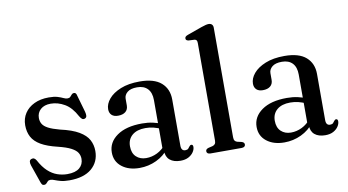

<svg xmlns="http://www.w3.org/2000/svg" viewBox="-74 -917 2009 1108"><g transform="rotate(-10 930.5 -363.0)"><path d="M221 -443Q183.5 -443 161.8 -423.5Q140 -404 140 -373Q140 -354 149 -338.5Q158 -323 181.5 -310.5Q205 -298 248.5 -286.5Q318 -271 357.2 -247.8Q396.5 -224.5 412.2 -195Q428 -165.5 428 -129.5Q428 -66 382.5 -27.2Q337 11.5 252 11.5Q221 11.5 200.8 6Q180.5 0.5 167 -5Q153.5 -10.5 143.5 -10.5Q133 -10.5 127.5 -4.8Q122 1 117 6.5Q112 12 103 12Q96 12 92.2 7.8Q88.5 3.5 84.5 -7L48 -112Q43.5 -126 45.2 -135.2Q47 -144.5 56.5 -148Q65.5 -151.5 72.8 -147.8Q80 -144 85.5 -134.5Q107.5 -93.5 133.2 -69.8Q159 -46 187.8 -36Q216.5 -26 246.5 -26Q294 -26 317.8 -46Q341.5 -66 341.5 -99Q341.5 -118.5 331.5 -134.8Q321.5 -151 295 -165Q268.5 -179 219.5 -191Q158.5 -205.5 122.5 -226.5Q86.5 -247.5 70.8 -277Q55 -306.5 55 -345.5Q55 -385 75 -415.5Q95 -446 131.2 -463.2Q167.5 -480.5 216.5 -480.5Q248 -480.5 267.5 -474.5Q287 -468.5 299.8 -462.2Q312.5 -456 323 -456Q334 -456 339.8 -462.2Q345.5 -468.5 350.8 -474.5Q356 -480.5 364.5 -480.5Q370 -480.5 374.2 -476.5Q378.5 -472.5 380.5 -462L409 -362.5Q413 -347.5 411.8 -337.8Q410.5 -328 401 -324Q391.5 -320.5 384.8 -325.5Q378 -330.5 370.5 -343Q342 -397 302.5 -420Q263 -443 221 -443Z M818.5 -61.5V-71.5L812 -75V-360Q812 -403.5 790.2 -426.5Q768.5 -449.5 728.5 -449.5Q690.5 -449.5 671.5 -433.8Q652.5 -418 652.5 -396V-357Q652.5 -333 636.8 -320Q621 -307 593 -307Q568.5 -307 555.5 -319.5Q542.5 -332 542.5 -353.5Q542.5 -384.5 566.8 -413.5Q591 -442.5 637 -461.2Q683 -480 748.5 -480Q833.5 -480 875 -443.5Q916.5 -407 916.5 -345V-75Q916.5 -58.5 922.8 -51Q929 -43.5 940 -43.5Q952.5 -43.5 958 -49.2Q963.5 -55 967 -60.5Q969.5 -63.5 972.2 -66Q975 -68.5 979 -68.5Q984.5 -68.5 987 -64.8Q989.5 -61 989.5 -54.5Q989.5 -40 979.5 -24.8Q969.5 -9.5 950.5 1Q931.5 11.5 903 11.5Q863.5 11.5 841 -7.2Q818.5 -26 818.5 -61.5ZM520 -104Q520 -163.5 573.2 -201.2Q626.5 -239 720.5 -239Q754.5 -239 783 -232.8Q811.5 -226.5 833 -217L825 -189.5Q804.5 -198 782.8 -203.8Q761 -209.5 735 -209.5Q685.5 -209.5 657.5 -185.8Q629.5 -162 629.5 -121Q629.5 -81 652.2 -59.5Q675 -38 710.5 -38Q744 -38 775 -53.2Q806 -68.5 828.5 -97L839 -73Q809 -32.5 762.2 -10.5Q715.5 11.5 663.5 11.5Q600 11.5 560 -19.8Q520 -51 520 -104Z M1224.5 -711.5V-69.5Q1224.5 -56 1229.5 -49Q1234.5 -42 1244.5 -39.5L1267 -34.5Q1276 -32 1280.2 -27.8Q1284.5 -23.5 1284.5 -16.5Q1284.5 -9 1278.8 -4.5Q1273 0 1261.5 0H1080.5Q1069 0 1063.5 -4.5Q1058 -9 1058 -16.5Q1058 -23 1062 -27.2Q1066 -31.5 1075 -34L1098.5 -39.5Q1108.5 -42.5 1113.5 -49Q1118.5 -55.5 1118.5 -69V-640Q1118.5 -651.5 1114.8 -656.5Q1111 -661.5 1102.5 -662.5L1068.5 -664Q1060 -665.5 1056.2 -669Q1052.5 -672.5 1052.5 -678.5Q1052.5 -685 1056.8 -689.2Q1061 -693.5 1072.5 -697.5L1155 -727Q1171 -732.5 1181 -735Q1191 -737.5 1198 -737.5Q1211 -737.5 1217.8 -730.5Q1224.5 -723.5 1224.5 -711.5Z M1667 -61.5V-71.5L1660.5 -75V-360Q1660.5 -403.5 1638.8 -426.5Q1617 -449.5 1577 -449.5Q1539 -449.5 1520 -433.8Q1501 -418 1501 -396V-357Q1501 -333 1485.2 -320Q1469.5 -307 1441.5 -307Q1417 -307 1404 -319.5Q1391 -332 1391 -353.5Q1391 -384.5 1415.2 -413.5Q1439.5 -442.5 1485.5 -461.2Q1531.5 -480 1597 -480Q1682 -480 1723.5 -443.5Q1765 -407 1765 -345V-75Q1765 -58.5 1771.2 -51Q1777.5 -43.5 1788.5 -43.5Q1801 -43.5 1806.5 -49.2Q1812 -55 1815.5 -60.5Q1818 -63.5 1820.8 -66Q1823.5 -68.5 1827.5 -68.5Q1833 -68.5 1835.5 -64.8Q1838 -61 1838 -54.5Q1838 -40 1828 -24.8Q1818 -9.5 1799 1Q1780 11.5 1751.5 11.5Q1712 11.5 1689.5 -7.2Q1667 -26 1667 -61.5ZM1368.5 -104Q1368.5 -163.5 1421.8 -201.2Q1475 -239 1569 -239Q1603 -239 1631.5 -232.8Q1660 -226.5 1681.5 -217L1673.5 -189.5Q1653 -198 1631.2 -203.8Q1609.5 -209.5 1583.5 -209.5Q1534 -209.5 1506 -185.8Q1478 -162 1478 -121Q1478 -81 1500.8 -59.5Q1523.5 -38 1559 -38Q1592.5 -38 1623.5 -53.2Q1654.5 -68.5 1677 -97L1687.5 -73Q1657.5 -32.5 1610.8 -10.5Q1564 11.5 1512 11.5Q1448.5 11.5 1408.5 -19.8Q1368.5 -51 1368.5 -104Z"/></g></svg>

Font: Fraunces 11pt
Style: Regular
Weight: 400
Version: Version 1.000;[b76b70a41]